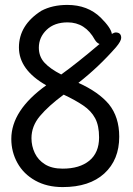

<svg xmlns="http://www.w3.org/2000/svg" viewBox="-20 -738 540 781"><path d="M385 -559Q374 -563 366 -576Q327 -647 255 -647Q201 -647 169.5 -616.5Q138 -586 138 -544Q138 -508 161 -483Q184 -458 229 -435Q292 -480 385 -559ZM235 -52Q304 -52 343.5 -84.5Q383 -117 383 -179Q383 -227 367 -257Q351 -287 318.5 -309Q286 -331 239 -353Q177 -307 142.5 -266Q108 -225 108 -176Q108 -144 121.5 -115.5Q135 -87 163 -69.5Q191 -52 235 -52ZM299 -401Q381 -364 423 -314Q465 -262 465 -182Q465 -88 404.5 -32.5Q344 23 235 23Q171 23 123.5 -3.5Q76 -30 51 -75Q26 -120 26 -173Q26 -289 168 -391Q57 -454 57 -545Q57 -636 148 -694Q193 -718 254 -718Q337 -718 390 -666Q432 -624 435 -600Q445 -606 450 -606Q473 -606 473 -584Q473 -571 452 -546Q382 -466 299 -401Z"/></svg>

Font: LXGW WenKai Mono
Style: Bold
Weight: 700
Designer: Fontworks Inc.
Version: Version 1.250;January 17, 2023